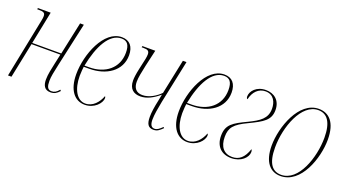

<svg xmlns="http://www.w3.org/2000/svg" viewBox="-48 -968 2510 1399"><g transform="rotate(20 1207.0 -268.0)"><path d="M362 10C393 10 410 -1 432 -25L425 -33C405 -9 390 0 367 0C336 0 328 -25 328 -66C328 -98 336 -136 350 -200L424 -536H395L341 -283H116L167 -536H68L66 -526H78C117 -526 128 -519 128 -494C128 -486 127 -475 124 -462L31 0H58L114 -273H338L322 -200C312 -152 301 -108 301 -67C301 -26 314 10 362 10Z M628 10C701 10 752 -46 752 -86C752 -94 749 -98 747 -100C727 -47 687 0 629 0C565 0 523 -72 523 -176C523 -204 527 -240 528 -248H570C702 -248 810 -318 810 -439C810 -507 777 -546 717 -546C578 -546 495 -333 495 -179C495 -56 550 10 628 10ZM566 -258H530C561 -416 624 -536 717 -536C761 -536 782 -511 782 -449C782 -329 690 -258 566 -258Z M1161 10C1191 10 1207 -4 1231 -28L1225 -35C1200 -11 1186 0 1166 0C1139 0 1130 -23 1130 -58C1130 -96 1140 -151 1150 -202L1220 -536H1192L1136 -267C1104 -234 1052 -200 999 -200C949 -200 928 -232 928 -278C928 -311 937 -352 949 -409L978 -536H878L876 -526H890C923 -526 936 -519 936 -492C936 -473 930 -445 920 -403L913 -371C903 -325 900 -298 900 -278C900 -212 937 -186 988 -186C1039 -186 1088 -213 1133 -252L1123 -201C1112 -152 1105 -105 1105 -70C1105 -15 1121 10 1161 10Z M1423 10C1496 10 1547 -46 1547 -86C1547 -94 1544 -98 1542 -100C1522 -47 1482 0 1424 0C1360 0 1318 -72 1318 -176C1318 -204 1322 -240 1323 -248H1365C1497 -248 1605 -318 1605 -439C1605 -507 1572 -546 1512 -546C1373 -546 1290 -333 1290 -179C1290 -56 1345 10 1423 10ZM1361 -258H1325C1356 -416 1419 -536 1512 -536C1556 -536 1577 -511 1577 -449C1577 -329 1485 -258 1361 -258Z M1764 10C1840 10 1888 -39 1888 -81C1888 -94 1884 -99 1882 -102C1858 -30 1821 0 1768 0C1706 0 1668 -41 1668 -120C1668 -191 1695 -225 1795 -272C1898 -322 1949 -350 1949 -429C1949 -505 1897 -543 1835 -543C1761 -543 1721 -493 1721 -453C1721 -442 1725 -435 1730 -434C1744 -494 1781 -533 1835 -533C1900 -533 1922 -479 1922 -429C1922 -353 1870 -320 1792 -282C1687 -232 1640 -206 1640 -118C1640 -36 1689 10 1764 10Z M2146 10C2305 10 2381 -214 2381 -356C2381 -492 2322 -546 2244 -546C2090 -546 2011 -320 2011 -177C2011 -50 2067 10 2146 10ZM2148 0C2081 0 2039 -47 2039 -173C2039 -333 2114 -536 2243 -536C2312 -536 2353 -482 2353 -361C2353 -209 2283 0 2148 0Z"/></g></svg>

Font: Noto Serif Display Condensed Thin
Style: Italic
Weight: 100
Width: 3
Italic angle: -12°
Designer: Monotype Design Team
Foundry: Monotype Imaging Inc.
Version: Version 2.009